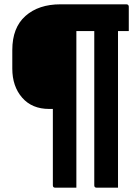

<svg xmlns="http://www.w3.org/2000/svg" viewBox="-20 -720 640 890"><path d="M417 139V-576H334V150H236Q225 150 225 139V-215H208Q128 -215 82.5 -267.5Q37 -320 37 -402V-488Q37 -592 98 -646Q159 -700 260 -700H566Q571 -700 574 -697Q577 -694 577 -689V-576H527V150H428Q417 150 417 139Z"/></svg>

Font: Recursive Mn Lnr St
Style: Bold
Weight: 700
Monospace: yes
Version: Version 1.079;hotconv 1.0.112;makeotfexe 2.5.65598; ttfautoh